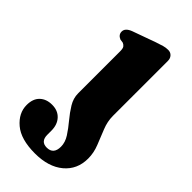

<svg xmlns="http://www.w3.org/2000/svg" viewBox="-268 -543 831 831"><g transform="rotate(45 147.0 -127.5)"><path d="M260 -118.5Q260 -84.5 273.8 -50.5Q287.5 -16.5 301.2 18Q315 52.5 315 87.5Q315 154.5 266.8 194.8Q218.5 235 136 235Q49.5 235 6 198Q-37.5 161 -37.5 112Q-37.5 73.5 -16.2 53.2Q5 33 40 33Q75.5 33 96.2 55.5Q117 78 117 114.5V139.5Q117 181 154.5 181Q195.5 181 195.5 134.5Q195.5 108 178.8 82Q162 56 140 29.8Q118 3.5 101.2 -24Q84.5 -51.5 84.5 -81V-338.5Q84.5 -356 79.5 -362.8Q74.5 -369.5 66 -373L49 -375.5Q28.5 -384.5 28.5 -403.5Q28.5 -425 59.5 -437L166.5 -475.5Q187 -482.5 200 -486.2Q213 -490 227.5 -490Q242 -490 251 -480.2Q260 -470.5 260 -455.5Z"/></g></svg>

Font: Fraunces 9pt S050
Style: Bold
Weight: 700
Version: Version 1.000; ttfautohint (v1.8.3)